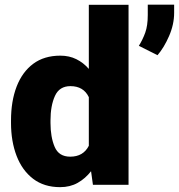

<svg xmlns="http://www.w3.org/2000/svg" viewBox="-20 -770 746 800"><path d="M25.9 -257.8V-268.1Q25.9 -348.6 49.3 -409.4Q72.8 -470.2 118.4 -504.2Q164.1 -538.1 231.4 -538.1Q268.6 -538.1 298.1 -523.4Q327.6 -508.8 350.1 -482.9V-750H515.6V0H367.2L359.4 -56.6Q335.4 -25.9 303.7 -8.1Q272 9.8 230.5 9.8Q163.6 9.8 117.9 -25.1Q72.3 -60.1 49.1 -120.6Q25.9 -181.2 25.9 -257.8ZM190.4 -268.1V-257.8Q190.4 -198.7 207.8 -158Q225.1 -117.2 272.5 -117.2Q327.1 -117.2 350.1 -162.6V-365.2Q328.1 -411.1 273.4 -411.1Q227.5 -411.1 209 -370.4Q190.4 -329.6 190.4 -268.1ZM705.6 -750.5V-716.8Q705.6 -668 684.3 -619.4Q663.1 -570.8 636.2 -540L558.6 -579.1Q574.7 -605 585.2 -634Q595.7 -663.1 595.7 -707.5V-750.5Z"/></svg>

Font: Vazirmatn UI Black
Style: Regular
Weight: 900
Designer: Saber Rastikerdar
Foundry: Saber Rastikerdar
Version: Version 33.003